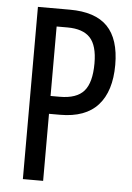

<svg xmlns="http://www.w3.org/2000/svg" viewBox="-52 -754 547 793"><g transform="rotate(5 221.5 -357.0)"><path d="M205 -714Q311 -714 361.5 -662Q412 -610 412 -503Q412 -394 360 -336Q308 -278 203 -278H157V0H73V-714ZM202 -640H157V-352H195Q265 -352 295.5 -387Q326 -422 326 -502Q326 -576 296 -608Q266 -640 202 -640Z"/></g></svg>

Font: Noto Sans Tamil ExtraCondensed
Style: Regular
Weight: 400
Width: 2
Designer: Jelle Bosma - Monotype Design Team
Foundry: Monotype Imaging Inc.
Version: Version 2.004; ttfautohint (v1.8.4.7-5d5b)